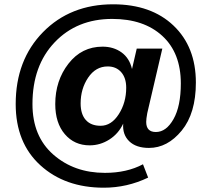

<svg xmlns="http://www.w3.org/2000/svg" viewBox="-20 -683 980 893"><path d="M463 190Q282 190 167.5 85.5Q53 -19 53 -199Q53 -404 180 -533.5Q307 -663 506 -663Q683 -663 787 -564Q891 -465 891 -299Q891 -156 825 -75.5Q759 5 673 5Q613 5 581 -26Q549 -57 553 -108Q531 -61 488.5 -34Q446 -7 397 -7Q326 -7 281.5 -59Q237 -111 237 -199Q237 -308 298.5 -387Q360 -466 457 -466Q508 -466 545 -439.5Q582 -413 594 -362L616 -457H735L665 -157Q660 -130 660 -116Q660 -69 705 -69Q753 -69 787 -129Q821 -189 821 -295Q821 -437 735 -516Q649 -595 502 -595Q338 -595 234.5 -486.5Q131 -378 131 -199Q131 -49 228 36Q325 121 468 121Q570 121 645 81L669 143Q571 190 463 190ZM448 -98Q498 -98 532.5 -152Q567 -206 567 -275Q567 -321 543.5 -347.5Q520 -374 481 -374Q425 -374 390 -322Q355 -270 355 -202Q355 -152 379 -125Q403 -98 448 -98Z"/></svg>

Font: Elaine Sans SemiBold
Style: Italic
Weight: 600
Italic angle: -13°
Designer: Wei Huang
Foundry: Wei Huang
Version: Version 2.001;December 24, 2019;FontCreator 12.0.0.2547 64-b